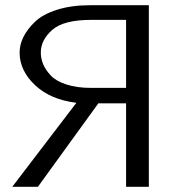

<svg xmlns="http://www.w3.org/2000/svg" viewBox="-20 -714 686 734"><path d="M27 0 272 -321Q173 -333 114 -388.5Q55 -444 55 -513Q55 -543 69.5 -572.5Q84 -602 113.5 -630.5Q143 -659 197.5 -676.5Q252 -694 323 -694H549V0H462V-319H356L125 0ZM136 -513Q136 -490 145 -468.5Q154 -447 174 -425.5Q194 -404 234 -391Q274 -378 328 -378H462V-638H328Q223 -638 179.5 -599.5Q136 -561 136 -513Z"/></svg>

Font: CMU Sans Serif
Style: Medium
Weight: 500
Version: Version 0.7.0